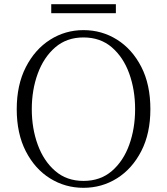

<svg xmlns="http://www.w3.org/2000/svg" viewBox="-20 -883 799 918"><path d="M225 -820V-863H534V-820ZM379 15Q292 15 219.5 -30Q147 -75 103.5 -159.5Q60 -244 60 -361Q60 -477 103.5 -562Q147 -647 219.5 -693Q292 -739 379 -739Q467 -739 539.5 -693.5Q612 -648 655.5 -563.5Q699 -479 699 -361Q699 -245 655.5 -160.5Q612 -76 539.5 -30.5Q467 15 379 15ZM379 -18Q460 -18 515 -65.5Q570 -113 598 -191Q626 -269 626 -361Q626 -453 598 -531Q570 -609 515 -656.5Q460 -704 379 -704Q299 -704 244 -656.5Q189 -609 160.5 -531Q132 -453 132 -361Q132 -269 160.5 -191Q189 -113 244 -65.5Q299 -18 379 -18Z"/></svg>

Font: Minh Nguyen ExtraLight
Style: Regular
Weight: 250
Designer: Ryoko NISHIZUKA 西塚涼子 (kana & ideographs); Frank Grießhammer (Latin, Greek & Cyrillic); Wenlong ZHANG 张文龙 (bopomofo); San
Foundry: Adobe
Version: Version 1.100;July 7, 2023;FontCreator 14.0.0.2814 64-bit